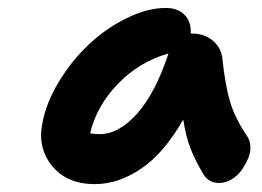

<svg xmlns="http://www.w3.org/2000/svg" viewBox="-20 -738 666 488"><path d="M221.2 -270Q149.9 -270 112.3 -316.4Q74.7 -362.8 87.9 -425.8Q97.7 -478 130.4 -531.5Q163.1 -585 206.5 -625.7Q250 -666.5 302.5 -692.1Q355 -717.8 401.9 -717.8Q431.6 -717.8 449 -700.4Q466.3 -683.1 464.8 -652.8H466.8Q499 -652.8 520 -635.5Q541 -618.2 544.9 -591.8Q552.2 -521.5 564.7 -479.5Q577.1 -437.5 609.9 -389.2Q615.7 -378.9 616.5 -364.5Q617.2 -350.1 610.1 -334Q603 -317.9 593 -304.2Q583 -290.5 567.9 -281.7Q552.7 -272.9 537.1 -272.9Q510.7 -272.9 497.1 -294.9Q476.1 -330.1 464.1 -361.1Q452.1 -392.1 445.8 -434.1Q396.5 -348.1 338.4 -309.1Q280.3 -270 221.2 -270ZM232.9 -397Q282.2 -397 328.9 -449.7Q375.5 -502.4 408.2 -602.1Q334.5 -581.5 279.8 -524.9Q225.1 -468.3 209 -398.9Q222.7 -397 232.9 -397Z"/></svg>

Font: Shantell Sans Irregular Bouncy
Style: Italic
Weight: 600
Italic angle: -11.31°
Designer: Stephen Nixon, Anya Danilova, Shantell Martin
Foundry: Arrow Type
Version: Version 1.006;[9816181b4]